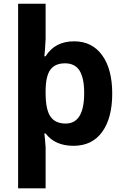

<svg xmlns="http://www.w3.org/2000/svg" viewBox="-20 -780 673 1040"><path d="M381.8 -556.2Q478.5 -556.2 533.2 -481Q587.9 -405.8 587.9 -273.2Q587.9 -140.6 533.4 -65.4Q479 9.8 378.4 9.8Q277.8 9.8 227.1 -57.1H220.2L223.6 -26.9L227.1 19V240.2H78.1V-759.8H227.1V-568.8L223.6 -510.3L220.2 -475.1H227.1Q277.3 -556.2 381.8 -556.2ZM227.1 -274.9Q227.1 -187.5 252.9 -149.2Q278.8 -110.8 335.9 -110.8Q436 -110.8 436 -275.9Q436 -356.9 411.1 -397Q386.2 -437 332.3 -437Q278.3 -437 253.2 -402.8Q228 -368.7 227.1 -291Z"/></svg>

Font: Open Sans Hebrew
Style: Bold
Weight: 700
Foundry: Ascender Corporation, Yanek Iontef
Version: Version 2.001;PS 002.001;hotconv 1.0.70;makeotf.lib2.5.58329